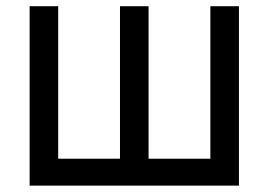

<svg xmlns="http://www.w3.org/2000/svg" viewBox="-20 -582 842 602"><path d="M72.9 0H729.2V-562.5H639.6V-84.4H445.8V-562.5H356.2V-84.4H162.5V-562.5H72.9Z"/></svg>

Font: Manrope3 Medium
Style: Regular
Weight: 500
Width: 4
Designer: Mikhail Sharanda
Foundry: Mikhail Sharanda
Version: Version 3.000;PS 003.000;hotconv 1.0.88;makeotf.lib2.5.64775